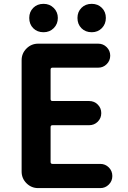

<svg xmlns="http://www.w3.org/2000/svg" viewBox="-20 -964 654 984"><path d="M175.8 0Q140.6 0 115.7 -24.9Q90.8 -49.8 90.8 -85V-655.3Q90.8 -690.4 115.7 -715.3Q140.6 -740.2 175.8 -740.2H483.4Q508.8 -740.2 526.9 -722.2Q544.9 -704.1 544.9 -678.7Q544.9 -653.3 526.9 -635.3Q508.8 -617.2 483.4 -617.2H249Q239.3 -617.2 239.3 -607.4V-456.1Q239.3 -446.3 249 -446.3H436.5Q462.9 -446.3 481 -428.2Q499 -410.2 499 -384.3Q499 -358.4 481 -340.3Q462.9 -322.3 436.5 -322.3H249Q239.3 -322.3 239.3 -312.5V-133.8Q239.3 -124 249 -124H494.1Q519.5 -124 537.6 -106Q555.7 -87.9 555.7 -62Q555.7 -36.1 537.6 -18.1Q519.5 0 494.1 0ZM203.1 -798.8Q170.9 -798.8 150.4 -819.3Q129.9 -839.8 129.9 -872.1Q129.9 -903.3 150.4 -923.8Q170.9 -944.3 203.1 -944.3Q234.4 -944.3 255.4 -923.3Q276.4 -902.3 276.4 -872.1Q276.4 -840.8 255.4 -819.8Q234.4 -798.8 203.1 -798.8ZM450.2 -798.8Q418 -798.8 397.5 -819.3Q377 -839.8 377 -872.1Q377 -903.3 397.5 -923.8Q418 -944.3 450.2 -944.3Q481.4 -944.3 502 -923.8Q522.5 -903.3 522.5 -872.1Q522.5 -840.8 502 -819.8Q481.4 -798.8 450.2 -798.8Z"/></svg>

Font: Gen Jyuu GothicX Bold
Style: Bold
Weight: 700
Designer: Ryoko NISHIZUKA (kana &amp; ideographs); Paul D. Hunt (Latin, Greek &amp; Cyrillic); Wenlong ZHANG (bopomofo); Sandoll C
Version: Version 1.058.20140828